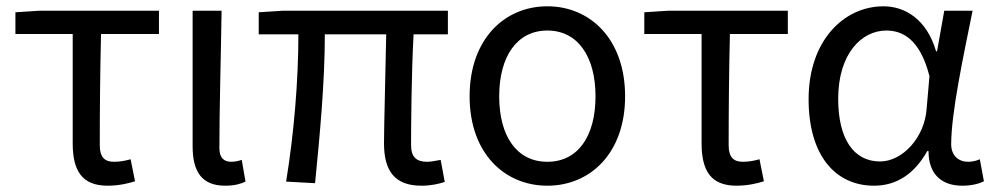

<svg xmlns="http://www.w3.org/2000/svg" viewBox="-20 -577 3162 610"><path d="M322 13C356 13 387 6 409 -1L395 -71C377 -66 360 -63 342 -63C312 -63 297 -78 297 -116C297 -226 298 -346 301 -469H485V-543H106L29 -538V-469H211V-122C211 -35 240 13 322 13Z M695 13C726 13 745 7 760 0L748 -69C736 -65 725 -63 715 -63C692 -63 677 -75 677 -106C677 -237 682 -396 684 -543H592V-112C592 -32 621 13 695 13Z M1319 13C1350 13 1375 7 1393 1L1380 -69C1360 -65 1346 -63 1337 -63C1303 -63 1286 -78 1286 -116C1286 -169 1287 -344 1294 -468H1403V-543H880L802 -538V-468H928C928 -321 914 -153 889 0L981 5C996 -147 1012 -315 1012 -468H1207C1205 -348 1200 -179 1200 -122C1200 -35 1233 13 1319 13Z M1719 13C1855 13 1966 -90 1966 -271C1966 -453 1855 -557 1719 -557C1583 -557 1472 -453 1472 -271C1472 -90 1583 13 1719 13ZM1719 -63C1622 -63 1566 -144 1566 -271C1566 -397 1622 -480 1719 -480C1816 -480 1872 -397 1872 -271C1872 -144 1816 -63 1719 -63Z M2320 13C2354 13 2385 6 2407 -1L2393 -71C2375 -66 2358 -63 2340 -63C2310 -63 2295 -78 2295 -116C2295 -226 2296 -346 2299 -469H2483V-543H2104L2027 -538V-469H2209V-122C2209 -35 2238 13 2320 13Z M2757 13C2828 13 2885 -24 2926 -97H2930C2930 -22 2973 13 3037 13C3069 13 3092 6 3106 -1L3093 -71C3082 -66 3068 -63 3056 -63C3026 -63 3002 -82 3002 -119C3002 -218 3041 -400 3070 -543H2980L2957 -414H2954C2924 -517 2854 -557 2787 -557C2661 -557 2549 -448 2549 -262C2549 -83 2634 13 2757 13ZM2776 -64C2692 -64 2643 -136 2643 -263C2643 -406 2717 -480 2796 -480C2847 -480 2903 -453 2933 -335L2924 -232C2918 -140 2847 -64 2776 -64Z"/></svg>

Font: ChiuKong Gothic CL
Style: Regular
Weight: 400
Designer: Ryoko NISHIZUKA 西塚涼子 (kana, bopomofo & ideographs); Paul D. Hunt (Latin, Greek & Cyrillic); Sandoll Communications 산돌커뮤니
Foundry: Adobe
Version: Version 1.300